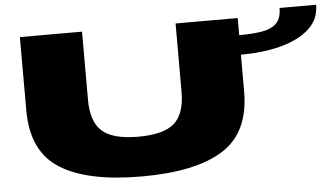

<svg xmlns="http://www.w3.org/2000/svg" viewBox="-50 -786 1518 871"><g transform="rotate(-5 709.0 -350.5)"><path d="M562 3Q808 3 933 -75.5Q1058 -154 1058 -341V-675H775V-364Q775 -264 726.5 -221Q678 -178 562 -178Q446 -178 397.5 -221.5Q349 -265 349 -364V-675H66V-341Q66 -154 191 -75.5Q316 3 562 3ZM1056 -597V-508Q1158 -508 1239.2 -529.2Q1320.5 -550.5 1369 -593.8Q1417.5 -637 1417.5 -704H1251Q1251 -657 1228 -634.2Q1205 -611.5 1161.8 -604.2Q1118.5 -597 1056 -597Z"/></g></svg>

Font: Anybody ExtraExpanded Black
Style: Regular
Weight: 900
Width: 8
Version: Version 1.113;gftools[0.9.25]